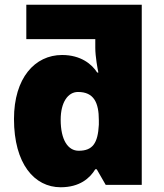

<svg xmlns="http://www.w3.org/2000/svg" viewBox="-20 -780 690 810"><path d="M382 -66H388L426 0H578V-760H91V-615H382V-578C382 -542 392 -487 395 -474H390C368 -509 321 -548 242 -548C127 -548 39 -451 39 -278C39 -89 125 10 236 10C316 10 359 -28 382 -66ZM312 -144C267 -144 236 -189 236 -275C236 -349 267 -392 309 -392C376 -392 397 -347 397 -273V-254C393 -176 371 -144 312 -144Z"/></svg>

Font: Noto Sans UI Black
Style: Regular
Weight: 900
Designer: Monotype Design Team
Foundry: Monotype Imaging Inc.
Version: Version 1.901